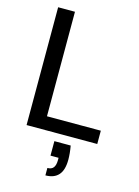

<svg xmlns="http://www.w3.org/2000/svg" viewBox="-139 -776 798 1102"><g transform="rotate(15 260.5 -224.5)"><path d="M65 0V-700H165V-79H485V0ZM244 251V207Q269 207 280 192Q291 177 291 148V134H243V48H340Q344 70 346 91Q348 112 348 130Q348 192 321.5 221.5Q295 251 244 251Z"/></g></svg>

Font: DM Sans 28pt Medium
Style: Regular
Weight: 500
Version: Version 4.004;gftools[0.9.30]